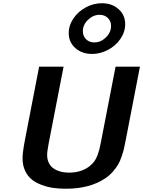

<svg xmlns="http://www.w3.org/2000/svg" viewBox="-20 -1135 881 1181"><path d="M560.1 -874Q599.6 -874 631.3 -904.8Q663.1 -935.5 663.1 -975.6Q663.1 -1004.9 643.3 -1024.4Q623.5 -1043.9 592.8 -1043.9Q553.2 -1043.9 521.5 -1013.4Q489.7 -982.9 489.7 -942.9Q489.7 -913.1 509.5 -893.6Q529.3 -874 560.1 -874ZM750 -986.8Q750 -938 720.5 -895.3Q690.9 -852.5 643.8 -827.9Q596.7 -803.2 545.9 -803.2Q483.9 -803.2 443.4 -839.4Q402.8 -875.5 402.8 -931.2Q402.8 -980 432.4 -1022.7Q461.9 -1065.4 509 -1090.3Q556.2 -1115.2 606.9 -1115.2Q668.5 -1115.2 709.2 -1078.9Q750 -1042.5 750 -986.8ZM270 -181.6Q270 -156.7 278.6 -137.2Q287.1 -117.7 300.3 -106Q313.5 -94.2 331.8 -86.7Q350.1 -79.1 367.7 -76.2Q385.3 -73.2 404.3 -73.2Q479.5 -73.2 529.8 -111.8Q547.4 -125.5 559.6 -141.8Q571.8 -158.2 579.6 -179.7Q587.4 -201.2 590.8 -214.8Q594.2 -228.5 599.6 -254.9L690.9 -725.1H840.8L754.4 -278.8Q747.6 -243.7 743.4 -224.6Q739.3 -205.6 729 -174.8Q718.8 -144 706.8 -123.5Q694.8 -103 674.6 -79.6Q654.3 -56.2 627.4 -38.1Q532.7 25.9 384.8 25.9Q344.2 25.9 308.6 21Q272.9 16.1 237.3 2.9Q201.7 -10.3 176 -30.5Q150.4 -50.8 134.5 -84.5Q118.7 -118.2 118.7 -161.1Q118.7 -198.7 134.3 -278.8L220.7 -725.1H371.1L279.8 -254.9Q270 -205.1 270 -181.6Z"/></svg>

Font: Aurulent Sans
Style: BoldItalic
Weight: 700
Italic angle: -11°
Version: Version 2007.05.04